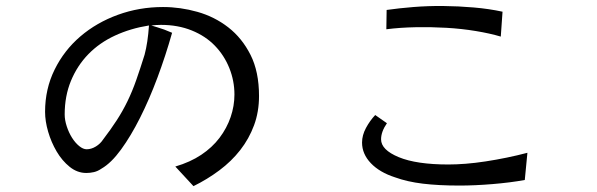

<svg xmlns="http://www.w3.org/2000/svg" viewBox="-20 -617 2040 656"><path d="M489 -530Q426 -520 373 -495.5Q320 -471 282 -432Q244 -393 222.5 -341Q201 -289 201 -226Q201 -207 208 -185.5Q215 -164 226 -146.5Q237 -129 250.5 -118Q264 -107 276 -107Q292 -107 307.5 -116.5Q323 -126 332 -140Q358 -174 378.5 -205.5Q399 -237 415.5 -271Q432 -305 445.5 -343.5Q459 -382 474 -430Q485 -471 489 -530ZM865 -289Q865 -235 848 -189Q831 -143 801 -104.5Q771 -66 729.5 -35Q688 -4 641 19L579 -48Q630 -63 667.5 -88Q705 -113 730 -146Q755 -179 768 -217Q781 -255 781 -294Q781 -341 763.5 -384.5Q746 -428 714 -461Q682 -494 635 -513Q588 -532 530 -532Q522 -532 514 -531.5Q506 -531 497 -530Q504 -528 516.5 -524Q529 -520 541 -516Q554 -511 568 -505Q546 -427 518 -352Q490 -277 458.5 -214.5Q427 -152 393.5 -106Q360 -60 327 -41Q314 -32 301 -29Q288 -26 275 -26Q244 -26 218 -47Q192 -68 173.5 -99.5Q155 -131 144.5 -167Q134 -203 134 -235Q134 -313 166.5 -379Q199 -445 254.5 -492.5Q310 -540 383 -566.5Q456 -593 537 -593Q596 -593 654.5 -576.5Q713 -560 760 -523.5Q807 -487 836 -429.5Q865 -372 865 -289Z M1773 -2Q1723 7 1662.5 12Q1602 17 1550 17Q1478 17 1424.5 10.5Q1371 4 1330 -11Q1277 -28 1247 -59.5Q1217 -91 1217 -130Q1217 -155 1230.5 -180Q1244 -205 1262 -224L1302 -196Q1282 -167 1282 -141Q1282 -105 1342.5 -80Q1403 -55 1512 -55Q1539 -55 1571 -57.5Q1603 -60 1639 -65.5Q1675 -71 1711.5 -78.5Q1748 -86 1782 -95ZM1691 -492Q1654 -503 1605.5 -511Q1557 -519 1505.5 -522Q1454 -525 1400.5 -524Q1347 -523 1300 -517L1301 -583Q1343 -589 1392.5 -593Q1442 -597 1494 -596.5Q1546 -596 1598.5 -591.5Q1651 -587 1697 -577Z"/></svg>

Font: NanumGothicCoding
Style: Regular
Weight: 400
Monospace: yes
Designer: Kwon Bruce; Nicolas Noh; Sung-woo Choi; Go-un Cha; Soo-hyun Park;
Foundry: NHN Corporation
Version: Version 2.000;PS 1;hotconv 1.0.49;makeotf.lib2.0.14853